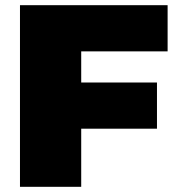

<svg xmlns="http://www.w3.org/2000/svg" viewBox="-20 -720 684 740"><path d="M277 -402H585V-224H277ZM293 0H57V-700H626V-522H293Z"/></svg>

Font: MOST Montserrat Black
Style: Regular
Weight: 900
Designer: Julieta Ulanovsky
Foundry: Julieta Ulanovsky
Version: Version 8.000;March 11, 2024;FontCreator 15.0.0.2926 64-bit